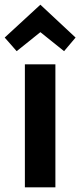

<svg xmlns="http://www.w3.org/2000/svg" viewBox="-32 -798 342 818"><path d="M74 0V-524H204V0ZM39 -580 -12 -638 140 -778 290 -638 241 -580 140 -661Z"/></svg>

Font: Ubuntu Sans
Style: Bold
Weight: 700
Designer: Dalton Maag Ltd
Foundry: Dalton Maag Ltd
Version: Version 1.006; ttfautohint (v1.8.4.7-5d5b)